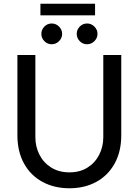

<svg xmlns="http://www.w3.org/2000/svg" viewBox="-20 -994 741 1026"><path d="M351 12Q270 12 207 -22Q144 -56 108.5 -120Q73 -184 73 -271V-700H169V-261Q169 -210 191 -167Q213 -124 254 -98.5Q295 -73 351 -73Q407 -73 447.5 -98.5Q488 -124 510 -167Q532 -210 532 -261V-700H628V-271Q628 -184 592.5 -120Q557 -56 494.5 -22Q432 12 351 12ZM445.5 -757.5Q422.2 -757.5 406.1 -774.1Q390 -790.6 390 -813Q390 -835.4 406.1 -852Q422.2 -868.5 445.5 -868.5Q467.9 -868.5 484.5 -852Q501 -835.4 501 -813Q501 -790.6 484.5 -774.1Q467.9 -757.5 445.5 -757.5ZM256.5 -757.5Q233.2 -757.5 217.1 -774.1Q201 -790.6 201 -813Q201 -835.4 217.1 -852Q233.2 -868.5 256.5 -868.5Q278.9 -868.5 295.5 -852Q312 -835.4 312 -813Q312 -790.6 295.5 -774.1Q278.9 -757.5 256.5 -757.5ZM196 -912V-974H488V-912Z"/></svg>

Font: MuseoModerno
Style: Regular
Weight: 400
Designer: Pablo Cosgaya, Héctor Gatti, Marcela Romero, and the Authors of The MuseoModerno Project.
Foundry: Omnibus-Type Team
Version: Version 1.001